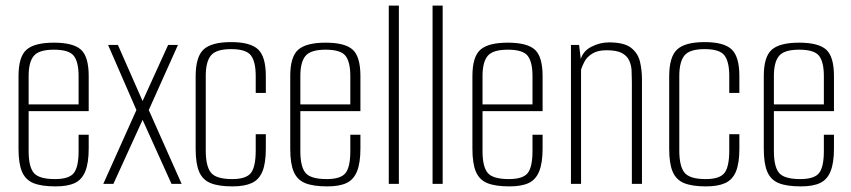

<svg xmlns="http://www.w3.org/2000/svg" viewBox="-20 -655 3032 684"><path d="M178 9Q128 9 99.5 -2.5Q71 -14 58.5 -43Q46 -72 46 -125V-384Q46 -453 74.5 -478Q103 -503 172 -503Q241 -503 268.5 -478Q296 -453 296 -384V-259H82V-117Q82 -61 100.5 -39Q119 -17 176 -17Q226 -17 243 -38.5Q260 -60 260 -117V-175H296V-126Q296 -75 284 -45Q272 -15 246.5 -3Q221 9 178 9ZM82 -283H260V-384Q260 -434 243 -456Q226 -478 172 -478Q119 -478 100.5 -456Q82 -434 82 -384Z M348 0 466 -263 365 -495H400L488 -295L579 -495H614L510 -263L627 0H591L488 -228L384 0Z M808 9Q759 9 730.5 -2.5Q702 -14 689.5 -43Q677 -72 677 -125V-382Q677 -453 705.5 -479Q734 -505 803 -505Q872 -505 899.5 -479Q927 -453 927 -384V-324H891V-384Q891 -435 874 -457.5Q857 -480 803 -480Q750 -480 731.5 -457.5Q713 -435 713 -384V-119Q713 -63 731.5 -40Q750 -17 807 -17Q857 -17 874 -39Q891 -61 891 -119V-177H927V-125Q927 -74 915 -44.5Q903 -15 877 -3Q851 9 808 9Z M1146 9Q1096 9 1067.5 -2.5Q1039 -14 1026.5 -43Q1014 -72 1014 -125V-384Q1014 -453 1042.5 -478Q1071 -503 1140 -503Q1209 -503 1236.5 -478Q1264 -453 1264 -384V-259H1050V-117Q1050 -61 1068.5 -39Q1087 -17 1144 -17Q1194 -17 1211 -38.5Q1228 -60 1228 -117V-175H1264V-126Q1264 -75 1252 -45Q1240 -15 1214.5 -3Q1189 9 1146 9ZM1050 -283H1228V-384Q1228 -434 1211 -456Q1194 -478 1140 -478Q1087 -478 1068.5 -456Q1050 -434 1050 -384Z M1365 0V-635H1401V0Z M1521 0V-635H1557V0Z M1795 9Q1745 9 1716.5 -2.5Q1688 -14 1675.5 -43Q1663 -72 1663 -125V-384Q1663 -453 1691.5 -478Q1720 -503 1789 -503Q1858 -503 1885.5 -478Q1913 -453 1913 -384V-259H1699V-117Q1699 -61 1717.5 -39Q1736 -17 1793 -17Q1843 -17 1860 -38.5Q1877 -60 1877 -117V-175H1913V-126Q1913 -75 1901 -45Q1889 -15 1863.5 -3Q1838 9 1795 9ZM1699 -283H1877V-384Q1877 -434 1860 -456Q1843 -478 1789 -478Q1736 -478 1717.5 -456Q1699 -434 1699 -384Z M2014 0V-495H2043L2049 -445Q2058 -474 2088 -489Q2118 -504 2149 -504Q2204 -504 2228.5 -484.5Q2253 -465 2260 -435Q2267 -405 2267 -372V0H2231V-363Q2231 -384 2230 -404Q2229 -424 2221 -440.5Q2213 -457 2194.5 -466.5Q2176 -476 2141 -476Q2109 -476 2090 -464Q2071 -452 2062.5 -436Q2054 -420 2050 -407V0Z M2495 9Q2446 9 2417.5 -2.5Q2389 -14 2376.5 -43Q2364 -72 2364 -125V-382Q2364 -453 2392.5 -479Q2421 -505 2490 -505Q2559 -505 2586.5 -479Q2614 -453 2614 -384V-324H2578V-384Q2578 -435 2561 -457.5Q2544 -480 2490 -480Q2437 -480 2418.5 -457.5Q2400 -435 2400 -384V-119Q2400 -63 2418.5 -40Q2437 -17 2494 -17Q2544 -17 2561 -39Q2578 -61 2578 -119V-177H2614V-125Q2614 -74 2602 -44.5Q2590 -15 2564 -3Q2538 9 2495 9Z M2833 9Q2783 9 2754.5 -2.5Q2726 -14 2713.5 -43Q2701 -72 2701 -125V-384Q2701 -453 2729.5 -478Q2758 -503 2827 -503Q2896 -503 2923.5 -478Q2951 -453 2951 -384V-259H2737V-117Q2737 -61 2755.5 -39Q2774 -17 2831 -17Q2881 -17 2898 -38.5Q2915 -60 2915 -117V-175H2951V-126Q2951 -75 2939 -45Q2927 -15 2901.5 -3Q2876 9 2833 9ZM2737 -283H2915V-384Q2915 -434 2898 -456Q2881 -478 2827 -478Q2774 -478 2755.5 -456Q2737 -434 2737 -384Z"/></svg>

Font: Alumni Sans Thin ExtraLight
Style: Regular
Weight: 250
Version: Version 1.018